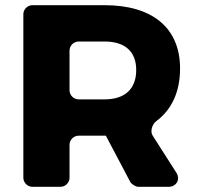

<svg xmlns="http://www.w3.org/2000/svg" viewBox="-20 -720 764 740"><path d="M513 0H630C660 0 676 -29 660 -54L568 -198C558 -214 567 -241 581 -252C641 -296 674 -365 674 -456C674 -612 568 -700 383 -700H105C86 -700 70 -684 70 -665V-35C70 -16 86 0 105 0H213C232 0 248 -16 248 -35V-162C248 -181 264 -197 283 -197H388L482 -19C487 -10 503 0 513 0ZM248 -372V-525C248 -544 264 -560 283 -560H383C460 -560 505 -523 505 -450C505 -376 460 -337 383 -337H283C264 -337 248 -353 248 -372Z"/></svg>

Font: Trueno
Style: RoundBd
Weight: 700
Designer: Julieta Ulanovsky, Jasper
Foundry: Julieta Ulanovsky, Cannot Into Space Fonts
Version: Version 3.001